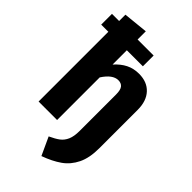

<svg xmlns="http://www.w3.org/2000/svg" viewBox="-289 -849 1160 1160"><g transform="rotate(45 291.0 -268.5)"><path d="M528 -388V-60Q528 23 501.5 77Q475 131 429 163.5Q383 196 314 221L261 106Q300 88 322.5 71Q345 54 357.5 25.5Q370 -3 370 -50V-361Q370 -400 357 -416Q344 -432 319 -432Q271 -432 227 -364V0H69V-596H8V-688H69V-742L227 -758V-688H364V-596H227V-474Q260 -511 297 -529.5Q334 -548 380 -548Q449 -548 488.5 -505.5Q528 -463 528 -388Z"/></g></svg>

Font: FiraGOUPP
Style: Bold
Weight: 700
Designer: bBox Type
Foundry: bBox Type GmbH
Version: Version 1.001